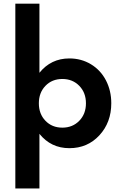

<svg xmlns="http://www.w3.org/2000/svg" viewBox="-20 -802 662 1058"><path d="M64.5 -781.8H197.3V-400.9Q260.9 -480 362.3 -480Q428.2 -480 481.4 -447.7Q534.5 -415.5 563.9 -358.9Q593.2 -302.3 593.2 -233.2Q593.2 -127.3 527.7 -56.4Q462.3 14.5 362.3 14.5Q260.9 14.5 197.3 -64.5V236.4H64.5ZM323.6 -366.8Q266.8 -366.8 230.5 -329.1Q194.1 -291.4 194.1 -232.7Q194.1 -174.1 230.5 -136.4Q266.8 -98.6 323.6 -98.6Q380 -98.6 416.8 -136.4Q453.6 -174.1 453.6 -232.7Q453.6 -291.4 416.8 -329.1Q380 -366.8 323.6 -366.8Z"/></svg>

Font: Spartan MB
Style: Bold
Weight: 700
Designer: Matt Bailey, Mirko Velimirovic
Foundry: Matt Bailey
Version: Version 1.005